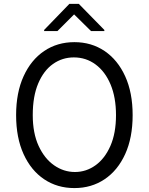

<svg xmlns="http://www.w3.org/2000/svg" viewBox="-20 -953 762 983"><path d="M659.1 -363.6Q659.1 -247.9 620.9 -164.1Q582.7 -80.3 515.4 -35.2Q448.2 9.9 360.8 9.9Q273.4 9.9 206.1 -35.2Q138.8 -80.3 100.7 -164.1Q62.5 -247.9 62.5 -363.6Q62.5 -478.7 100.7 -562.5Q138.8 -646.3 206.1 -691.8Q273.4 -737.2 360.8 -737.2Q448.2 -737.2 515.4 -691.8Q582.7 -646.3 620.9 -562.5Q659.1 -478.7 659.1 -363.6ZM573.9 -363.6Q573.9 -454.5 546 -520.8Q518.1 -587 469.3 -623Q420.5 -659.1 358 -659.1Q299 -659.1 251.4 -625.5Q203.8 -592 175.8 -526.1Q147.7 -460.2 147.7 -363.6Q147.7 -271.3 177.7 -206.1Q207.7 -141 256.9 -106.7Q306.1 -72.4 363.6 -72.4Q421.2 -72.4 468.9 -106.7Q516.7 -141 545.3 -206.1Q573.9 -271.3 573.9 -363.6ZM274.1 -794 359.4 -879.3 446 -794H514.2V-799.7L383.5 -933.2H335.2L206 -799.7V-794Z"/></svg>

Font: Interface
Style: Regular
Weight: 400
Designer: Rasmus Andersson
Foundry: rsms
Version: Version 1.8